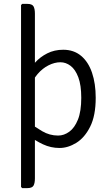

<svg xmlns="http://www.w3.org/2000/svg" viewBox="-20 -755 564 990"><path d="M160 164.5Q160 189.5 152.8 202.2Q145.5 215 120.5 215H94.5L88.5 209V-729L94.5 -735H120.5Q145.5 -735 152.8 -722.2Q160 -709.5 160 -684.5ZM473.5 -251Q473.5 -159 445 -102Q416.5 -45 373.5 -18.5Q330.5 8 287 8Q242 8 201.8 -10.8Q161.5 -29.5 125.5 -58L130 -123.5Q158.5 -101.5 197 -78.8Q235.5 -56 279.5 -56Q310 -56 337.2 -75.8Q364.5 -95.5 381.8 -138.2Q399 -181 399 -250.5Q399 -316 383.8 -356.5Q368.5 -397 344 -415.5Q319.5 -434 291.5 -434Q261.5 -434 230.2 -418.2Q199 -402.5 173.8 -373.2Q148.5 -344 136 -303.5L122.5 -373.5Q135 -403.5 160.8 -432.2Q186.5 -461 223.5 -479.8Q260.5 -498.5 306 -498.5Q360.5 -498.5 398 -467.2Q435.5 -436 454.5 -380Q473.5 -324 473.5 -251Z"/></svg>

Font: Signika Light
Style: Regular
Weight: 300
Designer: Anna Giedry
Foundry: Anna Giedry
Version: Version 2.000